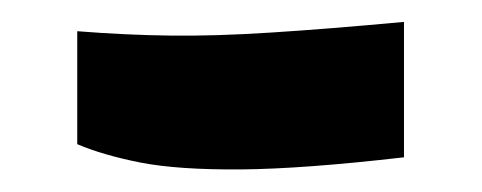

<svg xmlns="http://www.w3.org/2000/svg" viewBox="-20 -145 429 171"><path d="M339.8 -4.9Q250.5 5.4 194.6 5.9Q138.7 6.3 105.2 -0.2Q71.8 -6.8 48.8 -16.6V-117.2Q91.8 -113.8 131.8 -113.3Q171.9 -112.8 221.2 -116Q270.5 -119.1 339.8 -125.5Z"/></svg>

Font: Markazi Text
Style: Bold
Weight: 700
Designer: Borna Izadpanah (Arabic designer), Fiona Ross (Arabic design director) and Florian Runge (Latin designer)
Foundry: Borna Izadpanah and Florian Runge
Version: Version 1.001; ttfautohint (v1.8.3)